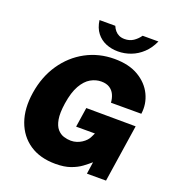

<svg xmlns="http://www.w3.org/2000/svg" viewBox="-163 -1059 1104 1200"><g transform="rotate(20 389.0 -459.5)"><path d="M340 10Q237.5 10 168.2 -36.8Q99 -83.5 69.2 -166.8Q39.5 -250 56.5 -359Q74 -471.5 131.5 -555.8Q189 -640 275.2 -686.5Q361.5 -733 465 -733Q561.5 -733 625.5 -695Q689.5 -657 718.8 -596.2Q748 -535.5 738.5 -468H536.5Q534.5 -497.5 523.5 -521Q512.5 -544.5 491 -558.2Q469.5 -572 435.5 -572Q399.5 -572 365.5 -552.8Q331.5 -533.5 305.5 -488.2Q279.5 -443 267.5 -365Q257.5 -298.5 264.8 -257.8Q272 -217 290.8 -195.5Q309.5 -174 333.8 -166.5Q358 -159 381 -159Q401.5 -159 419.8 -165Q438 -171 453 -180.8Q468 -190.5 479 -202.5Q490 -214.5 495.5 -227L508 -253H383L403 -384L732 -382L674 0H547L558.5 -80Q537.5 -61.5 509.2 -40.5Q481 -19.5 440.2 -4.8Q399.5 10 340 10ZM466.5 -784Q423.5 -784 386.5 -799.2Q349.5 -814.5 324.5 -846.5Q299.5 -878.5 292.5 -929H397.5Q404.5 -912 415.5 -899Q426.5 -886 442.2 -878.5Q458 -871 479.5 -871Q512.5 -871 537 -887.2Q561.5 -903.5 579.5 -929H684.5Q662.5 -880 628.2 -847.8Q594 -815.5 552.2 -799.8Q510.5 -784 466.5 -784Z"/></g></svg>

Font: Public Sans Thin Black
Style: Italic
Weight: 900
Italic angle: -8°
Version: Version 2.001